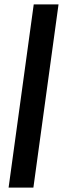

<svg xmlns="http://www.w3.org/2000/svg" viewBox="-20 -851 286 871"><path d="M19 0 133 -831H245.5L131.5 0Z"/></svg>

Font: Merriweather Medium
Style: Italic
Weight: 500
Italic angle: -7.8°
Version: Version 2.101